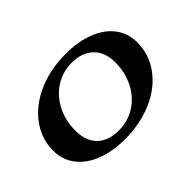

<svg xmlns="http://www.w3.org/2000/svg" viewBox="-91 -645 855 855"><g transform="rotate(-45 336.5 -218.0)"><path d="M29 -180Q29 -255 74 -316Q119 -377 197.5 -411.5Q276 -446 373 -446Q452 -446 511.5 -422.5Q571 -399 603 -356.5Q635 -314 635 -256Q635 -181 590.5 -120Q546 -59 467.5 -24.5Q389 10 292 10Q213 10 153.5 -13.5Q94 -37 61.5 -80Q29 -123 29 -180ZM503 -263Q503 -327 466 -363Q429 -399 364 -399Q307 -399 261 -369.5Q215 -340 188.5 -288.5Q162 -237 162 -173Q162 -108 198 -72.5Q234 -37 300 -37Q358 -37 404 -66.5Q450 -96 476.5 -147.5Q503 -199 503 -263Z"/></g></svg>

Font: Fahkwang SemiBold
Style: Italic
Weight: 600
Italic angle: -10°
Version: Version 1.000; ttfautohint (v1.6)